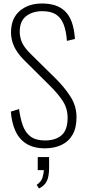

<svg xmlns="http://www.w3.org/2000/svg" viewBox="-20 -839 492 1099"><path d="M237 10Q173 10 131.5 -16Q90 -42 68.5 -89Q47 -136 42 -200L89 -215Q96 -162 110.5 -121Q125 -80 155 -57.5Q185 -35 238 -35Q298 -35 332.5 -65Q367 -95 367 -165Q367 -218 339.5 -260.5Q312 -303 262 -352L114 -499Q77 -537 60 -575Q43 -613 43 -653Q43 -733 92.5 -776Q142 -819 221 -819Q262 -819 295 -808.5Q328 -798 352.5 -774.5Q377 -751 391 -712Q405 -673 409 -616L363 -605Q359 -662 344 -700Q329 -738 300 -756.5Q271 -775 222 -775Q167 -775 130 -747Q93 -719 93 -657Q93 -626 105.5 -597Q118 -568 152 -534L298 -390Q347 -342 382.5 -287.5Q418 -233 418 -168Q418 -107 395 -67.5Q372 -28 331 -9Q290 10 237 10ZM203 240 190 219Q216 202 223.5 176.5Q231 151 231 135H196V60H261V122Q261 168 249 195.5Q237 223 203 240Z"/></svg>

Font: Oswald ExtraLight
Style: Regular
Weight: 250
Designer: Vernon Adams
Foundry: Vernon Adams
Version: Version 4.103;gftools[0.9.33.dev8+g029e19f]